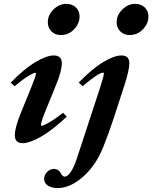

<svg xmlns="http://www.w3.org/2000/svg" viewBox="-20 -733 791 998"><path d="M295.9 -550.8Q266.6 -550.8 247.6 -569.8Q228.5 -588.9 228.5 -617.7Q228.5 -654.8 258.1 -683.8Q287.6 -712.9 324.2 -712.9Q355 -712.9 374.3 -694.6Q393.6 -676.3 393.6 -647.5Q393.6 -610.8 365.2 -580.8Q336.9 -550.8 295.9 -550.8ZM653.8 -550.8Q624 -550.8 605.2 -569.8Q586.4 -588.9 586.4 -617.7Q586.4 -654.8 616 -683.8Q645.5 -712.9 682.1 -712.9Q712.9 -712.9 732.2 -694.6Q751.5 -676.3 751.5 -647.5Q751.5 -610.8 723.1 -580.8Q694.8 -550.8 653.8 -550.8ZM97.7 11.2Q57.1 11.2 57.1 -30.3Q57.1 -68.8 87.4 -143.6L142.6 -279.3Q167 -339.4 167 -350.1Q167 -354.5 162.6 -354.5Q153.8 -354.5 126.7 -337.9Q99.6 -321.3 55.7 -284.7L35.6 -303.2Q106 -376 164.6 -410.4Q223.1 -444.8 259.3 -444.8Q301.3 -444.8 301.3 -404.3Q301.3 -364.3 271.5 -292L212.4 -146.5Q192.9 -97.7 192.9 -83.5Q192.9 -79.6 196.3 -79.6Q202.1 -79.6 214.1 -85Q226.1 -90.3 251.2 -106.2Q276.4 -122.1 308.1 -147L326.7 -126.5Q252.4 -56.2 193.1 -22.5Q133.8 11.2 97.7 11.2ZM279.8 244.6Q248.5 244.6 229 231.7Q209.5 218.8 209.5 197.8Q209.5 175.8 225.1 160.4Q240.7 145 261.2 145Q284.2 145 297.4 169.9Q305.7 185.1 316.4 185.1Q331.5 185.1 348.4 159.7Q365.2 134.3 377.9 95.7L501 -279.8Q520 -338.9 520 -351.1Q520 -355.5 516.1 -355.5Q492.7 -355.5 409.7 -285.2L389.2 -303.7Q459.5 -376.5 517.1 -410.6Q574.7 -444.8 611.3 -444.8Q652.3 -444.8 652.3 -404.3Q652.3 -369.1 627.4 -292L571.3 -119.1Q544.4 -38.1 516.1 32.7Q478 127.4 411.4 186Q344.7 244.6 279.8 244.6Z"/></svg>

Font: Elstob ExtraBold
Style: Italic
Weight: 800
Italic angle: -20°
Designer: Peter S. Baker
Version: Version 1.015